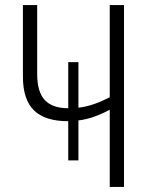

<svg xmlns="http://www.w3.org/2000/svg" viewBox="-20 -734 589 754"><path d="M467 -714V0H411V-303Q381 -287 350.5 -276Q320 -265 288 -261V-104H248V-258Q157 -258 113.5 -300.5Q70 -343 70 -433V-714H126V-443Q126 -373 156 -341Q186 -309 248 -309V-490H288V-311Q320 -315 350 -325.5Q380 -336 411 -352V-714Z"/></svg>

Font: Noto Sans Condensed Light
Style: Regular
Weight: 300
Width: 3
Designer: Monotype Design Team
Foundry: Monotype Imaging Inc.
Version: Version 2.013; ttfautohint (v1.8.4.7-5d5b)